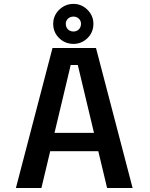

<svg xmlns="http://www.w3.org/2000/svg" viewBox="-20 -940 750 960"><path d="M515.5 0 471.5 -184H231L187 0H59.5L242.5 -700H460L643 0ZM333.5 -615 252.5 -275.5H450L369 -615ZM347.5 -720.5Q306 -720.5 276 -749.2Q246 -778 246 -821Q246 -862 276 -891.2Q306 -920.5 347.5 -920.5Q387.5 -920.5 417.2 -891.2Q447 -862 447 -821Q447 -778 417.2 -749.2Q387.5 -720.5 347.5 -720.5ZM347.5 -782.5Q363 -782.5 374 -793Q385 -803.5 385 -821.5Q385 -836.5 374 -846.8Q363 -857 347.5 -857Q331 -857 320 -846.8Q309 -836.5 309 -821.5Q309 -803.5 320 -793Q331 -782.5 347.5 -782.5Z"/></svg>

Font: League Mono Medium
Style: Regular
Weight: 500
Width: 6
Designer: Tyler Finck
Foundry: The League of Moveable Type / Tyler Finck
Version: Version 2.300;RELEASE